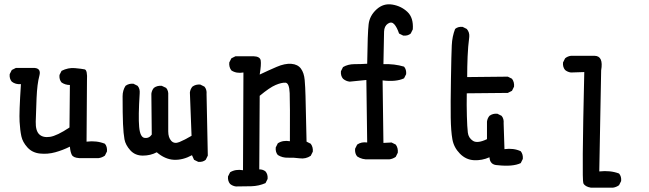

<svg xmlns="http://www.w3.org/2000/svg" viewBox="-20 -747 3040 900"><path d="M350.6 -5.9Q323.2 -7.8 316.4 -21.5Q309.6 -35.2 307.6 -59.6Q274.4 -43 238.8 -33.2Q203.1 -23.4 167 -27.3Q130.9 -31.2 108.4 -56.2Q85.9 -81.1 80.1 -108.4Q74.2 -135.7 71.8 -176.8Q69.3 -217.8 78.1 -352.5Q52.7 -350.6 35.2 -364.3Q23.4 -377.9 25.4 -399.4L35.2 -418.9L54.7 -428.7H134.8Q174.8 -429.7 164.6 -392.1Q154.3 -354.5 151.4 -287.1Q148.4 -219.7 147.5 -176.8Q146.5 -133.8 164.1 -117.2Q181.6 -100.6 214.4 -105.5Q247.1 -110.4 305.7 -149.4L307.6 -348.6Q286.1 -348.6 268.6 -360.4Q256.8 -374 258.8 -395.5L268.6 -415Q299.8 -430.7 331.1 -427.7Q362.3 -424.8 376.5 -421.9Q390.6 -418.9 387.7 -370.1L385.7 -83Q432.6 -88.9 471.7 -73.2Q483.4 -59.6 481.4 -37.1L471.7 -17.6Q458 -7.8 442.4 -5.9Z M909.2 11.7 889.6 2 879.9 -19.5Q836.9 3.9 795.4 2Q753.9 0 714.8 -33.2Q685.5 -17.6 649.4 -17.6Q613.3 -17.6 590.8 -42.5Q568.4 -67.4 563.5 -93.8Q558.6 -120.1 556.6 -166Q554.7 -211.9 554.7 -295.9Q554.7 -323.2 568.4 -344.7Q584 -356.4 605.5 -354.5L625 -344.7Q636.7 -331.1 634.8 -309.6Q627.9 -201.2 632.3 -152.3Q636.7 -103.5 657.7 -100.6Q678.7 -97.7 691.4 -116.2L689.5 -307.6Q691.4 -323.2 701.2 -335Q716.8 -346.7 738.3 -344.7L758.8 -335Q770.5 -321.3 768.6 -299.8Q768.6 -159.2 768.6 -130.9Q768.6 -102.5 782.7 -86.9Q796.9 -71.3 820.8 -81.1Q844.7 -90.8 877.9 -110.4L870.1 -313.5Q872.1 -329.1 881.8 -340.8Q897.5 -352.5 918.9 -350.6L938.5 -340.8Q950.2 -327.1 948.2 -305.7L954.1 -17.6L944.3 2Q930.7 13.7 909.2 11.7Z M1085.9 127Q1070.3 125 1058.6 115.2Q1046.9 101.6 1048.8 80.1L1058.6 60.5Q1084 44.9 1119.1 50.8L1121.1 -407.2Q1087.9 -401.4 1064.5 -417Q1052.7 -432.6 1054.7 -454.1L1064.5 -473.6L1084 -483.4H1168Q1199.2 -482.4 1202.1 -463.4Q1205.1 -444.3 1197.3 -397.5Q1238.3 -417 1276.9 -433.6Q1315.4 -450.2 1345.7 -447.8Q1376 -445.3 1390.6 -425.3Q1405.3 -405.3 1408.2 -372.1Q1411.1 -338.9 1412.1 -296.4Q1413.1 -253.9 1417 -83L1436.5 -73.2Q1448.2 -57.6 1446.3 -36.1L1436.5 -16.6Q1413.1 -1 1384.8 -4.9Q1356.4 -8.8 1330.1 -7.8Q1303.7 -6.8 1282.2 -20.5Q1270.5 -34.2 1272.5 -55.7L1282.2 -75.2Q1305.7 -90.8 1338.9 -85Q1339.8 -262.7 1337.9 -310.5Q1335.9 -358.4 1317.9 -359.4Q1299.8 -360.4 1272 -348.6Q1244.1 -336.9 1197.3 -297.9L1195.3 46.9Q1212.9 46.9 1224.6 56.6Q1236.3 70.3 1234.4 91.8L1224.6 111.3Q1193.4 125 1158.2 126Q1123 127 1085.9 127Z M1709 0Q1677.7 2 1654.3 -13.7Q1642.6 -27.3 1644.5 -49.8L1654.3 -69.3Q1673.8 -83 1701.2 -79.1L1697.3 -372.1L1619.1 -364.3Q1601.6 -366.2 1587.9 -377.9Q1576.2 -391.6 1578.1 -413.1L1587.9 -432.6Q1611.3 -446.3 1641.6 -446.3Q1671.9 -446.3 1701.2 -448.2Q1703.1 -593.8 1708 -633.8Q1712.9 -673.8 1745.1 -703.1Q1777.3 -732.4 1818.8 -725.6Q1860.4 -718.8 1889.6 -691.4Q1918.9 -664.1 1915 -609.4L1905.3 -589.8Q1891.6 -578.1 1870.1 -580.1L1850.6 -589.8Q1840.8 -619.1 1828.1 -633.3Q1815.4 -647.5 1798.3 -636.2Q1781.2 -625 1780.3 -598.6Q1779.3 -572.3 1777.3 -446.3Q1829.1 -448.2 1874 -434.6Q1885.7 -420.9 1883.8 -399.4L1874 -379.9Q1836.9 -362.3 1773.4 -370.1L1777.3 -77.1L1815.4 -79.1L1835 -69.3Q1846.7 -53.7 1844.7 -31.2L1835 -11.7Q1821.3 -2 1804.7 0Z M2312.5 27.3Q2276.4 26.4 2274.4 -9.8Q2239.3 5.9 2201.7 3.9Q2164.1 2 2135.7 -26.9Q2107.4 -55.7 2100.6 -93.8Q2093.8 -131.8 2092.8 -195.3Q2091.8 -258.8 2093.8 -376Q2095.7 -493.2 2097.7 -534.7Q2099.6 -576.2 2113.3 -611.3Q2127 -623 2148.4 -621.1L2168 -611.3Q2181.6 -595.7 2179.7 -574.2Q2173.8 -529.3 2171.9 -481.9Q2169.9 -434.6 2169.9 -385.7L2360.4 -387.7L2379.9 -377.9Q2391.6 -362.3 2389.6 -340.8L2379.9 -321.3L2360.4 -311.5L2168 -309.6Q2167 -253.9 2168.5 -202.6Q2169.9 -151.4 2172.9 -126Q2175.8 -100.6 2196.8 -86.9Q2217.8 -73.2 2262.7 -94.7V-176.8Q2264.6 -192.4 2274.4 -204.1Q2290 -215.8 2311.5 -213.9L2331.1 -204.1Q2342.8 -190.4 2340.8 -168.9L2344.7 -47.9Q2387.7 -53.7 2420.9 -38.1Q2432.6 -23.4 2430.7 -2L2420.9 17.6Q2383.8 35.2 2312.5 27.3Z M2750 132.8Q2721.7 127.9 2714.4 111.8Q2707 95.7 2718.8 -409.2L2656.2 -407.2Q2640.6 -409.2 2628.9 -418.9Q2617.2 -432.6 2619.1 -454.1L2628.9 -473.6Q2640.6 -483.4 2656.2 -485.4H2767.6Q2809.6 -484.4 2797.9 -417L2789.1 56.6Q2840.8 50.8 2881.8 66.4Q2893.6 80.1 2891.6 101.6L2881.8 121.1Q2868.2 130.9 2852.5 132.8Z"/></svg>

Font: JasonHandwriting2
Style: Regular
Weight: 400
Version: Version 1.05.10